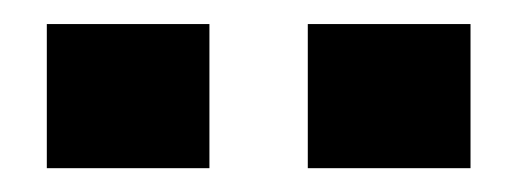

<svg xmlns="http://www.w3.org/2000/svg" viewBox="-20 -782 436 162"><path d="M239.7 -640.1V-761.7H377V-640.1ZM19.5 -640.1V-761.7H156.7V-640.1Z"/></svg>

Font: Roboto Slab LO
Style: Bold
Weight: 700
Designer: Google
Version: Version 2.000